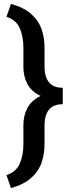

<svg xmlns="http://www.w3.org/2000/svg" viewBox="-20 -800 373 998"><path d="M37.1 177.7 13.7 110.4Q64.5 93.3 83 49.8Q101.6 6.3 101.6 -49.8V-149.4Q101.6 -199.7 123 -239.5Q144.5 -279.3 191.4 -301.3Q144.5 -322.8 123 -362.5Q101.6 -402.3 101.6 -452.1V-552.7Q101.6 -609.4 83 -652.8Q64.5 -696.3 13.7 -712.9L37.1 -779.8Q104 -761.2 142.1 -727.3Q180.2 -693.4 195.8 -648.7Q211.4 -604 211.4 -552.7V-452.1Q211.4 -402.8 233.6 -373.3Q255.9 -343.8 306.2 -343.8V-258.3Q255.9 -258.3 233.6 -228.8Q211.4 -199.2 211.4 -149.4V-49.8Q211.4 1.5 195.8 46.1Q180.2 90.8 142.1 124.8Q104 158.7 37.1 177.7Z"/></svg>

Font: Vazirmatn UI Medium
Style: Regular
Weight: 500
Designer: Saber Rastikerdar
Foundry: Saber Rastikerdar
Version: Version 33.003